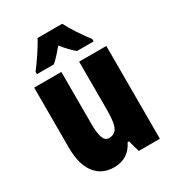

<svg xmlns="http://www.w3.org/2000/svg" viewBox="-186 -874 901 991"><g transform="rotate(-30 264.5 -378.0)"><path d="M339 -766H192C175 -731 123 -654 96 -620V-606H197C214 -620 237 -645 265 -679C292 -646 315 -622 335 -606H434V-620C394 -673 362 -722 339 -766ZM479 -553H317V-280C317 -191 312 -134 254 -134C222 -134 211 -172 211 -246V-553H49V-193C49 -64 105 10 202 10C261 10 300 -16 326 -68H334L353 0H479Z"/></g></svg>

Font: Noto Sans Ethiopic ExtraCondensed Black
Style: Regular
Weight: 900
Width: 2
Designer: Monotype Design Team
Foundry: Monotype Imaging Inc.
Version: Version 2.102